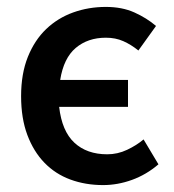

<svg xmlns="http://www.w3.org/2000/svg" viewBox="-20 -523 502 555"><path d="M278 12Q227 12 183.5 -4Q140 -20 108.5 -52.5Q77 -85 59 -133Q41 -181 41 -245Q41 -310 60.5 -358.5Q80 -407 113.5 -439Q147 -471 191.5 -487Q236 -503 286 -503Q333 -503 368.5 -487Q404 -471 431 -448L380 -377Q359 -394 336.5 -404Q314 -414 286 -414Q234 -414 199 -384.5Q164 -355 154 -292H350V-214H151Q159 -144 195 -110.5Q231 -77 290 -77Q320 -77 347.5 -90Q375 -103 395 -120L438 -48Q403 -18 361.5 -3Q320 12 278 12Z"/></svg>

Font: Giro Semibold
Style: Regular
Weight: 600
Designer: Paul D. Hunt
Foundry: Adobe Systems Incorporated
Version: Version 1.000;PS 1.0;hotconv 1.0.88;makeotf.lib2.5.647800